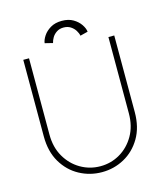

<svg xmlns="http://www.w3.org/2000/svg" viewBox="-119 -897 873 1001"><g transform="rotate(-15 317.0 -396.0)"><path d="M521.5 -660H553V-246.5Q553 -165 518.8 -107Q484.5 -49 428.8 -18.5Q373 12 308 12Q243 12 186.8 -18.5Q130.5 -49 96.2 -107Q62 -165 62 -246.5V-660H93V-248Q93 -179.5 122.8 -128.2Q152.5 -77 201.5 -48.5Q250.5 -20 308 -20Q365.5 -20 414 -48.5Q462.5 -77 492 -128.2Q521.5 -179.5 521.5 -248ZM192 -715Q194 -732.5 207.8 -753.5Q221.5 -774.5 246.8 -789.5Q272 -804.5 308 -804.5Q344 -804.5 369 -789.8Q394 -775 408 -754.2Q422 -733.5 424 -715L382.5 -704.5Q380 -718.5 370.8 -733.2Q361.5 -748 345.8 -758.2Q330 -768.5 308 -768.5Q286 -768.5 270.5 -758.2Q255 -748 246.2 -733.2Q237.5 -718.5 234.5 -704.5Z"/></g></svg>

Font: League Spartan Extralight
Style: Regular
Weight: 200
Foundry: The League of Moveable Type
Version: Version 2.300; ttfautohint (v1.8.3)